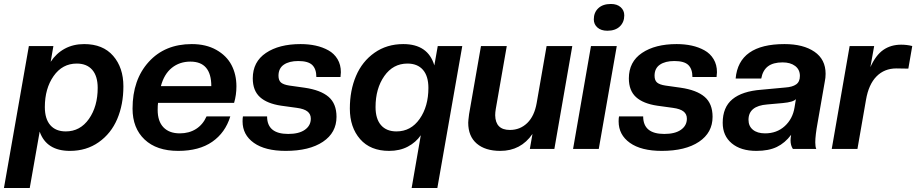

<svg xmlns="http://www.w3.org/2000/svg" viewBox="-53 -747 4596 963"><path d="M297.9 9.8Q179.7 9.8 146 -86.9L96.2 195.8H-33.2L91.8 -516.1H214.8L201.2 -437Q229 -479.5 271.7 -502.7Q314.5 -525.9 369.1 -525.9Q463.4 -525.9 514.6 -466.8Q565.9 -407.7 565.9 -314Q565.9 -222.7 534.9 -149.9Q503.9 -77.1 442.1 -33.7Q380.4 9.8 297.9 9.8ZM276.9 -87.9Q349.1 -87.9 393.1 -150.6Q437 -213.4 437 -306.2Q437 -365.2 409.7 -396.7Q382.3 -428.2 332 -428.2Q259.8 -428.2 215.8 -365.5Q171.9 -302.7 171.9 -210Q171.9 -150.9 199.2 -119.4Q226.6 -87.9 276.9 -87.9Z M840.8 9.8Q732.4 9.8 672.1 -47.4Q611.8 -104.5 611.8 -202.1Q611.8 -347.2 692.9 -436.5Q773.9 -525.9 908.7 -525.9Q980.5 -525.9 1032 -496.8Q1083.5 -467.8 1108.2 -420.7Q1132.8 -373.5 1132.8 -314Q1132.8 -270.5 1121.1 -231H739.7Q737.8 -218.8 737.8 -195.8Q737.8 -138.7 766.8 -108.4Q795.9 -78.1 848.6 -78.1Q895.5 -78.1 930.2 -100.1Q964.8 -122.1 982.9 -163.1H1102.1Q1077.1 -81.5 1011.5 -35.9Q945.8 9.8 840.8 9.8ZM901.9 -438Q847.7 -438 808.8 -406.7Q770 -375.5 753.9 -314.9H1006.8Q1006.8 -438 901.9 -438Z M1379.9 9.8Q1276.9 9.8 1220.2 -30.5Q1163.6 -70.8 1163.6 -138.2Q1163.6 -154.3 1165.5 -163.1H1286.6Q1286.6 -75.2 1392.6 -75.2Q1446.8 -75.2 1476.3 -96.2Q1505.9 -117.2 1505.9 -151.9Q1505.9 -174.8 1489 -188Q1472.2 -201.2 1435.5 -206.1L1357.9 -216.8Q1287.1 -227.1 1251 -259.8Q1214.8 -292.5 1214.8 -354Q1214.8 -437 1280.8 -481.4Q1346.7 -525.9 1454.6 -525.9Q1495.1 -525.9 1530 -518.3Q1564.9 -510.7 1594 -494.6Q1623 -478.5 1639.9 -450.4Q1656.7 -422.4 1656.7 -384.8Q1656.7 -376.5 1654.8 -360.8H1533.7Q1533.7 -400.9 1513.2 -420.9Q1492.7 -440.9 1442.9 -440.9Q1397.5 -440.9 1370.6 -422.6Q1343.8 -404.3 1343.8 -367.2Q1343.8 -343.8 1356.4 -333Q1369.1 -322.3 1397.9 -317.9L1474.6 -307.1Q1555.2 -295.4 1595 -261.2Q1634.8 -227.1 1634.8 -161.1Q1634.8 -81.5 1566.7 -35.9Q1498.5 9.8 1379.9 9.8Z M1898.9 9.8Q1804.7 9.8 1753.2 -49.3Q1701.7 -108.4 1701.7 -202.1Q1701.7 -293.5 1732.7 -366.2Q1763.7 -439 1825.4 -482.4Q1887.2 -525.9 1969.7 -525.9Q2093.8 -525.9 2125.5 -418.9L2142.6 -516.1H2265.6L2140.6 195.8H2011.7L2057.6 -68.8Q2033.2 -33.2 1992.7 -11.7Q1952.1 9.8 1898.9 9.8ZM1935.5 -87.9Q2007.8 -87.9 2051.8 -150.6Q2095.7 -213.4 2095.7 -306.2Q2095.7 -365.2 2068.4 -396.7Q2041 -428.2 1990.7 -428.2Q1918.5 -428.2 1874.5 -365.5Q1830.6 -302.7 1830.6 -210Q1830.6 -150.9 1857.9 -119.4Q1885.3 -87.9 1935.5 -87.9Z M2456.5 9.8Q2380.9 9.8 2338.1 -26.9Q2295.4 -63.5 2295.4 -131.8Q2295.4 -140.6 2299.8 -174.8L2359.4 -516.1H2488.8L2433.6 -200.2Q2430.7 -183.1 2430.7 -168.9Q2432.1 -95.2 2504.4 -95.2Q2555.7 -95.2 2591.6 -130.1Q2627.4 -165 2638.7 -230L2688.5 -516.1H2817.4L2727.5 0H2604.5L2617.7 -75.2Q2559.1 9.8 2456.5 9.8Z M2950.2 0H2821.3L2911.1 -516.1H3040.5ZM2993.2 -592.8Q2961.9 -592.8 2943.6 -608.9Q2925.3 -625 2925.3 -649.9Q2925.3 -684.6 2948 -705.8Q2970.7 -727.1 3011.2 -727.1Q3042 -727.1 3060.1 -710.9Q3078.1 -694.8 3078.1 -669.9Q3078.1 -635.7 3055.7 -614.3Q3033.2 -592.8 2993.2 -592.8Z M3266.1 9.8Q3163.1 9.8 3106.4 -30.5Q3049.8 -70.8 3049.8 -138.2Q3049.8 -154.3 3051.8 -163.1H3172.9Q3172.9 -75.2 3278.8 -75.2Q3333 -75.2 3362.5 -96.2Q3392.1 -117.2 3392.1 -151.9Q3392.1 -174.8 3375.2 -188Q3358.4 -201.2 3321.8 -206.1L3244.1 -216.8Q3173.3 -227.1 3137.2 -259.8Q3101.1 -292.5 3101.1 -354Q3101.1 -437 3167 -481.4Q3232.9 -525.9 3340.8 -525.9Q3381.3 -525.9 3416.3 -518.3Q3451.2 -510.7 3480.2 -494.6Q3509.3 -478.5 3526.1 -450.4Q3543 -422.4 3543 -384.8Q3543 -376.5 3541 -360.8H3419.9Q3419.9 -400.9 3399.4 -420.9Q3378.9 -440.9 3329.1 -440.9Q3283.7 -440.9 3256.8 -422.6Q3230 -404.3 3230 -367.2Q3230 -343.8 3242.7 -333Q3255.4 -322.3 3284.2 -317.9L3360.8 -307.1Q3441.4 -295.4 3481.2 -261.2Q3521 -227.1 3521 -161.1Q3521 -81.5 3452.9 -35.9Q3384.8 9.8 3266.1 9.8Z M3740.7 9.8Q3662.6 9.8 3617.2 -28.1Q3571.8 -65.9 3571.8 -130.9Q3571.8 -209 3620.6 -249.3Q3669.4 -289.6 3765.1 -296.9L3885.7 -308.1Q3921.4 -310.5 3940.2 -323.7Q3959 -336.9 3959 -366.2Q3959 -397.9 3935.3 -416Q3911.6 -434.1 3872.1 -434.1Q3824.7 -434.1 3798.6 -414.1Q3772.5 -394 3765.1 -353H3636.7Q3651.9 -525.9 3881.8 -525.9Q3976.1 -525.9 4032 -487.5Q4087.9 -449.2 4087.9 -377Q4087.9 -356.4 4084 -338.9L4047.9 -131.8Q4036.1 -67.4 4036.1 -33.2Q4036.1 -11.2 4041 0H3923.8Q3912.1 -17.6 3912.1 -43Q3912.1 -53.7 3915 -70.8Q3884.3 -29.8 3843.3 -10Q3802.2 9.8 3740.7 9.8ZM3784.2 -78.1Q3843.3 -78.1 3883.1 -114.5Q3922.9 -150.9 3932.1 -208L3939 -250Q3926.8 -234.9 3872.1 -230L3794.9 -223.1Q3701.2 -215.8 3701.2 -146Q3701.2 -114.3 3723.4 -96.2Q3745.6 -78.1 3784.2 -78.1Z M4247.6 0H4118.7L4208.5 -516.1H4331.5L4312.5 -410.2Q4339.4 -470.2 4377.2 -496.6Q4415 -522.9 4466.8 -522.9Q4496.1 -522.9 4522.5 -516.1L4502.9 -402.8L4442.9 -403.8Q4382.8 -403.8 4343.3 -363.8Q4303.7 -323.7 4290.5 -246.1Z"/></svg>

Font: Creato Display
Style: Bold Italic
Weight: 700
Italic angle: -10°
Version: Version 1.000